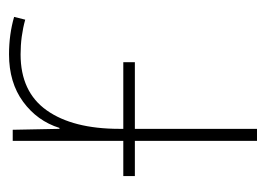

<svg xmlns="http://www.w3.org/2000/svg" viewBox="-100 -476 576 415"><g transform="rotate(-90 187.5 -268.0)"><path d="M359 -525 353 -501Q317 -511 278 -511Q197 -511 157 -454.5Q117 -398 117 -297V-289H261V-264H117V0H91V-264H15V-289H91V-528H115L117 -427H119Q134 -475 175.5 -505.5Q217 -536 278 -536Q321 -536 359 -525Z"/></g></svg>

Font: Noto Sans UI Thin
Style: Regular
Weight: 250
Designer: Monotype Design Team
Foundry: Monotype Imaging Inc.
Version: Version 1.001